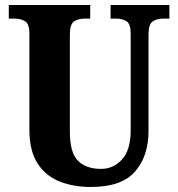

<svg xmlns="http://www.w3.org/2000/svg" viewBox="-20 -734 708 764"><path d="M342 10Q270 10 214.5 -13Q159 -36 128 -86Q97 -136 97 -218V-600Q97 -639 79.5 -649.5Q62 -660 38 -660H15V-714H339V-660H317Q292 -660 275 -649Q258 -638 258 -596V-210Q258 -126 290.5 -94Q323 -62 382 -62Q432 -62 466 -100Q500 -138 500 -215V-600Q500 -639 483.5 -649.5Q467 -660 442 -660H420V-714H654V-660H630Q605 -660 588 -649Q571 -638 571 -596V-213Q571 -113 517.5 -51.5Q464 10 342 10Z"/></svg>

Font: Noto Serif Georgian Condensed ExtraBold
Style: Regular
Weight: 800
Width: 3
Designer: Monotype Design Team, Akaki Razmadze
Foundry: Google LLC
Version: Version 2.003; ttfautohint (v1.8.4.7-5d5b)